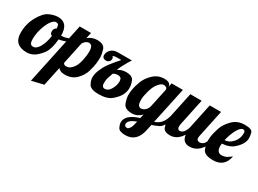

<svg xmlns="http://www.w3.org/2000/svg" viewBox="-53 -1202 2840 2117"><g transform="rotate(30 1367.0 -143.5)"><path d="M306.2 -390.1Q303.2 -437 290.8 -442.6Q278.3 -448.2 264.2 -448.2Q250 -448.2 233.4 -434.3Q216.8 -420.4 201.9 -397.5Q187 -374.5 174.6 -345Q162.1 -315.4 153.3 -284.2Q144.5 -252.9 139.6 -222.4Q134.8 -191.9 134.8 -155.3Q134.8 -118.7 145.8 -102.3Q156.7 -85.9 180.7 -85.9Q222.7 -85.9 256.3 -146Q290 -206.1 301.8 -293.9Q274.9 -300.8 274.9 -338.4Q274.9 -376 306.2 -390.1ZM151.4 3.9Q-14.6 3.9 -14.2 -153.8Q-14.2 -267.1 38.6 -361.1Q91.3 -455.1 149.9 -481.9Q208.5 -508.8 259.8 -508.8Q388.2 -508.8 388.2 -349.1V-348.1Q390.6 -347.2 391.1 -347.2H398.9Q467.3 -347.2 553.2 -407.2L562 -379.9Q501.5 -316.4 384.8 -296.9Q373 -160.2 323.5 -99.1Q273.9 -38.1 232.7 -17.1Q191.4 3.9 151.4 3.9Z M745.1 -350.1Q745.1 -433.1 694.8 -433.1Q677.7 -433.1 658.9 -420.7Q640.1 -408.2 626 -383.8L566.9 -104Q575.2 -81.1 603 -81.1Q631.3 -81.1 651.9 -94.5Q672.4 -107.9 694.3 -139.2Q716.3 -170.4 730.7 -233.4Q745.1 -296.4 745.1 -350.1ZM759.8 -504.9Q846.2 -504.9 864 -448.2Q881.8 -391.6 881.8 -352.5Q881.8 -313.5 877.2 -274.2Q872.6 -234.9 854.2 -170.7Q835.9 -106.4 780.8 -50.3Q725.6 5.9 635.7 5.9Q573.7 5.9 550.8 -29.8L499 213.9L348.1 250L515.1 -537.1H659.2L643.1 -461.9Q693.8 -504.9 759.8 -504.9Z M1149.9 -284.2Q1115.7 -284.2 1090.8 -267.1Q1063 -195.8 1060.5 -169.2Q1058.1 -142.6 1058.1 -129.9Q1058.1 -79.1 1098.6 -79.1Q1139.2 -79.1 1168.9 -129.2Q1198.7 -179.2 1198.7 -231.4Q1198.7 -284.2 1149.9 -284.2ZM1048.8 -445.8Q993.7 -445.8 993.7 -431.6Q993.7 -427.7 995.4 -427.2Q997.1 -426.8 1001 -424.1Q1004.9 -421.4 1004.9 -407.7Q1004.9 -381.8 988.8 -368.4Q972.7 -355 957.5 -355Q933.1 -355 918.9 -366.5Q904.8 -377.9 904.8 -397.9Q904.8 -439.5 936.8 -469.7Q968.8 -500 1021 -500H1200.7L1170.9 -452.1Q1127.9 -379.9 1108.9 -327.1Q1156.7 -357.9 1212.9 -357.9Q1291 -357.9 1310.5 -311.8Q1330.1 -265.6 1330.1 -221.7Q1330.1 -177.7 1308.6 -133.8Q1287.1 -89.8 1231.4 -42Q1175.8 5.9 1068.8 5.9Q962.4 5.9 939.2 -42Q916 -89.8 916 -120.1Q916 -150.4 923.8 -179Q931.6 -207.5 958.7 -263.9Q985.8 -320.3 1097.7 -445.8Z M1490.2 139.2Q1490.2 171.9 1527.3 171.9Q1539.6 171.9 1555.9 150.1Q1572.3 128.4 1582 83L1587.9 54.2Q1490.2 90.8 1490.2 139.2ZM1504.9 -180.2Q1504.9 -119.6 1519.5 -105.2Q1534.2 -90.8 1549.8 -90.8Q1577.1 -90.8 1601.6 -111.8Q1626 -132.8 1635.3 -168.9L1686 -405.8Q1686 -427.7 1671.6 -435.3Q1657.2 -442.9 1640.6 -442.9Q1624 -442.9 1605.2 -429.2Q1586.4 -415.5 1563.7 -382.6Q1541 -349.6 1522.9 -284.9Q1504.9 -220.2 1504.9 -180.2ZM1490.2 5.9Q1399.4 5.9 1378.2 -52.2Q1356.9 -110.4 1356.9 -149.4Q1356.9 -188.5 1363.8 -227.8Q1370.6 -267.1 1393.3 -329.8Q1416 -392.6 1474.1 -448.7Q1532.2 -504.9 1614.3 -504.9Q1656.7 -504.9 1676 -490.2Q1695.3 -475.6 1695.3 -454.1V-448.2L1706.1 -500H1850.1L1751 -36.1Q1798.8 -52.2 1828.1 -84.5Q1857.4 -116.7 1877 -179.2H1918.9Q1879.4 -49.3 1822.5 -23.7Q1765.6 2 1742.2 7.8L1727.1 80.1Q1692.9 250 1546.9 250Q1471.2 250 1453.1 213.6Q1435.1 177.2 1435.1 149.4Q1435.1 54.7 1598.1 3.9L1610.4 -48.8Q1559.1 5.9 1490.2 5.9Z M2297.9 -90.8Q2356.9 -90.8 2381.8 -179.2H2423.8Q2359.4 5.9 2223.1 5.9Q2134.8 5.9 2124 -88.9Q2065.4 5.9 1976.1 5.9Q1901.9 5.9 1885.5 -38.1Q1869.1 -82 1869.1 -111.3Q1869.1 -140.6 1877 -179.2L1944.8 -500H2088.9L2017.1 -160.2Q2014.2 -144.5 2014.2 -131.8Q2014.2 -90.8 2043.9 -90.8Q2096.7 -90.8 2124 -179.2L2191.9 -500H2335.9L2264.2 -160.2Q2259.8 -145 2259.8 -126Q2259.8 -90.8 2297.9 -90.8Z M2670.9 -419.9Q2670.9 -456.1 2646 -456.1Q2610.4 -456.1 2576.2 -391.8Q2542 -327.6 2524.9 -250Q2581.5 -252 2626.2 -302Q2670.9 -352.1 2670.9 -419.9ZM2635.3 -508.8Q2727.5 -508.8 2737.8 -470.2Q2748 -431.6 2748 -400.4Q2748 -369.1 2729 -332Q2710 -294.9 2660.2 -251.5Q2610.4 -208 2518.1 -202.1Q2515.6 -181.6 2515.6 -171.9Q2515.6 -88.9 2577.6 -88.9Q2618.7 -88.9 2651.4 -110.1Q2684.1 -131.3 2695.8 -142.1Q2669.4 5.9 2522.9 5.9Q2411.1 5.9 2389.4 -52.2Q2367.7 -110.4 2367.7 -146Q2367.7 -181.6 2373.5 -219.2Q2379.4 -256.8 2400.1 -321.3Q2420.9 -385.7 2481.7 -447.3Q2542.5 -508.8 2635.3 -508.8Z"/></g></svg>

Font: Lobster-Regular
Style: Regular
Weight: 400
Designer: Pablo Impallari
Foundry: Pablo Impallari
Version: Version 1.007; ttfautohint (v1.1) -l 8 -r 50 -G 50 -x 14 -D 